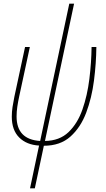

<svg xmlns="http://www.w3.org/2000/svg" viewBox="-20 -782 574 1042"><path d="M143 240H169L218 9Q307 9 362.5 -41Q418 -91 448 -171Q478 -251 490 -344.5Q502 -438 503 -527H477Q476 -443 465 -353.5Q454 -264 427.5 -188Q401 -112 352 -65Q303 -18 224 -17L382 -762H356L198 -17Q70 -25 70 -150Q70 -176 74 -203Q78 -230 84 -258L142 -527H116L58 -257Q52 -228 48 -201.5Q44 -175 44 -149Q44 -76 84 -36Q124 4 192 8Z"/></svg>

Font: Noto Sans UI SemiCondensed Thin
Style: Italic
Weight: 250
Width: 4
Italic angle: -12°
Designer: Monotype Design Team
Foundry: Monotype Imaging Inc.
Version: Version 1.901